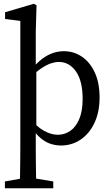

<svg xmlns="http://www.w3.org/2000/svg" viewBox="-20 -760 594 1020"><path d="M85 240Q86 204 86.5 169Q87 134 87.5 98.5Q88 63 88 28V-649L7 -659V-695L160 -740L174 -732L170 -589V-400L173 -387V-78L170 -72V28Q170 63 170.5 98.5Q171 134 171.5 169Q172 204 173 240ZM303 13Q272 13 241.5 1.5Q211 -10 182 -39Q153 -68 127 -120H125L136 -136Q174 -87 213 -65.5Q252 -44 287 -44Q323 -44 353 -64.5Q383 -85 401 -127.5Q419 -170 419 -234Q419 -330 383.5 -380.5Q348 -431 292 -431Q274 -431 251 -423.5Q228 -416 199.5 -397Q171 -378 135 -342L124 -360H126Q155 -405 186.5 -433Q218 -461 251 -474.5Q284 -488 319 -488Q372 -488 415 -459Q458 -430 483.5 -375Q509 -320 509 -242Q509 -165 482 -107.5Q455 -50 408.5 -18.5Q362 13 303 13ZM6 240V204L118 184H142L263 204V240Z"/></svg>

Font: Source Serif 4 Variable
Style: Regular
Weight: 400
Designer: Frank Grießhammer
Foundry: Adobe
Version: Version 4.005;hotconv 1.1.0;makeotfexe 2.6.0